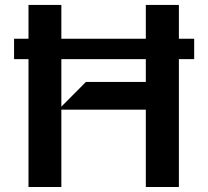

<svg xmlns="http://www.w3.org/2000/svg" viewBox="-20 -747 831 767"><path d="M755.7 -592.3V-510.7H36.2V-592.3ZM93.8 0V-727.3H225.1V-321L323.2 -419.7H562.5V-727.3H694.6V0H562.5V-308.9H225.1V0Z"/></svg>

Font: Riot Sans
Style: Regular
Weight: 400
Designer: Rasmus Andersson
Foundry: rsms
Version: Version 3.005